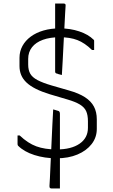

<svg xmlns="http://www.w3.org/2000/svg" viewBox="-20 -877 640 1083"><path d="M299 16Q232 16 174 -2.5Q116 -21 82 -55Q81 -57 80 -58.5Q79 -60 79 -64Q79 -74 79 -87.5Q79 -101 79 -113H91Q137 -69 185 -51.5Q233 -34 299 -34Q382 -34 429 -66.5Q476 -99 476 -156V-193Q476 -228 466 -250Q456 -272 430.5 -287.5Q405 -303 360 -316L262 -345Q216 -359 183 -375.5Q150 -392 129.5 -411.5Q109 -431 99.5 -454Q90 -477 90 -504V-551Q90 -587 106.5 -617.5Q123 -648 153.5 -670.5Q184 -693 225.5 -705Q267 -717 317 -717Q376 -717 427 -700Q478 -683 508 -653Q510 -652 510.5 -650Q511 -648 511 -645Q511 -635 511 -621Q511 -607 511 -595H499Q458 -635 416.5 -651Q375 -667 317 -667Q262 -667 222 -652.5Q182 -638 160.5 -610.5Q139 -583 139 -545V-513Q139 -482 150.5 -461.5Q162 -441 191 -425.5Q220 -410 271 -395L368 -367Q425 -351 459.5 -328.5Q494 -306 510 -275.5Q526 -245 526 -204V-150Q526 -102 497 -64.5Q468 -27 417 -5.5Q366 16 299 16ZM329 -454Q322 -456 315 -457.5Q308 -459 302 -462Q297 -462 294 -465Q291 -468 291 -473Q291 -502 291 -536.5Q291 -571 291 -604.5Q291 -638 291 -664.5Q291 -691 291 -703Q291 -714 291 -735Q291 -756 291 -780Q291 -804 291 -825.5Q291 -847 291 -857Q301 -857 308 -857Q315 -857 322.5 -857Q330 -857 340 -857Q345 -857 348 -854Q351 -851 350 -844Q349 -836 347.5 -804Q346 -772 343.5 -726.5Q341 -681 338.5 -630Q336 -579 333.5 -532.5Q331 -486 329 -454ZM280 -260Q287 -258 293.5 -256Q300 -254 307 -252Q313 -251 315.5 -246.5Q318 -242 318 -235Q318 -227 318 -203.5Q318 -180 318 -149Q318 -118 318 -87Q318 -56 318 -32.5Q318 -9 318 -1Q318 9 318 36.5Q318 64 318 95.5Q318 127 318 153Q318 179 318 186Q310 186 301.5 186Q293 186 285 186Q277 186 269 186Q266 186 263.5 184.5Q261 183 260 180Q259 177 259 173Q260 165 261.5 129Q263 93 265.5 41.5Q268 -10 270.5 -67Q273 -124 275.5 -175.5Q278 -227 280 -260Z"/></svg>

Font: Recursive Sans Linear Light
Style: Regular
Weight: 300
Version: Version 1.085